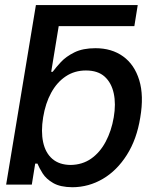

<svg xmlns="http://www.w3.org/2000/svg" viewBox="-20 -748 615 778"><path d="M165 -642.1 125.5 -727.5H538.1L524.4 -642.1ZM273.4 10.7Q224.1 10.3 195.6 -6.3Q167 -22.9 152.8 -45.4Q138.7 -67.9 131.8 -85H122.6L108.9 0H4.9L125.5 -727.5H231.9L187.5 -457H193.4Q206.1 -474.1 226.8 -496.6Q247.6 -519 281.7 -535.9Q315.9 -552.7 366.7 -552.7Q432.6 -552.7 478.8 -519.5Q524.9 -486.3 544.2 -423.3Q563.5 -360.4 548.3 -271.5Q534.2 -183.6 494.1 -120.4Q454.1 -57.1 397 -23.4Q339.8 10.3 273.4 10.7ZM265.6 -79.6Q313.5 -80.1 349.4 -105.2Q385.3 -130.4 408.4 -174.1Q431.6 -217.8 440.9 -272.5Q450.2 -326.7 440.9 -369.6Q431.6 -412.6 404.1 -437.5Q376.5 -462.4 328.1 -462.4Q282.2 -462.4 246.6 -438.7Q210.9 -415 187.5 -372.3Q164.1 -329.6 154.8 -272.5Q145.5 -215.3 154.8 -171.9Q164.1 -128.4 192.1 -104.2Q220.2 -80.1 265.6 -79.6Z"/></svg>

Font: Inter Tight Medium
Style: Italic
Weight: 500
Italic angle: -9.39999°
Designer: Rasmus Andersson
Foundry: rsms
Version: Version 3.004